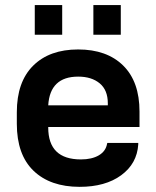

<svg xmlns="http://www.w3.org/2000/svg" viewBox="-20 -723 610 752"><path d="M168.9 -225.6V-223.6Q168.9 -98.6 296.9 -98.6Q339.8 -98.6 367.2 -114.7Q394.5 -130.9 399.4 -160.2L400.4 -163.1H521.5V-157.2Q516.6 -82 454.6 -36.6Q392.6 8.8 292 8.8Q176.8 8.8 111.3 -54.2Q45.9 -117.2 45.9 -238.3V-283.2Q45.9 -402.3 109.9 -465.8Q173.8 -529.3 286.1 -529.3Q398.4 -529.3 462.4 -466.3Q526.4 -403.3 526.4 -286.1V-225.6ZM168.9 -310.5H402.3V-318.4Q402.3 -370.1 370.6 -396.5Q338.9 -422.9 286.1 -422.9Q175.8 -422.9 168.9 -310.5ZM116.2 -703.1H223.6V-586.9H116.2ZM345.7 -703.1H453.1V-586.9H345.7Z"/></svg>

Font: Altinn-DIN Exp
Style: DINExp-Bold
Weight: 700
Width: 7
Designer: Charles Nix
Foundry: Altinn
Version: Version 2.00